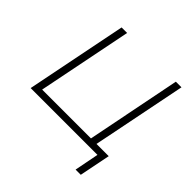

<svg xmlns="http://www.w3.org/2000/svg" viewBox="-215 -892 1254 1254"><g transform="rotate(45 412.0 -265.5)"><path d="M74 0 214 -700H265L134 -46H585L715 -700H767L636 -46H749L706 169H658L691 0Z"/></g></svg>

Font: Montserrat Light
Style: Italic
Weight: 300
Italic angle: -11.3°
Designer: Julieta Ulanovsky
Foundry: Julieta Ulanovsky
Version: Version 9.000; ttfautohint (v1.8.4.7-5d5b)